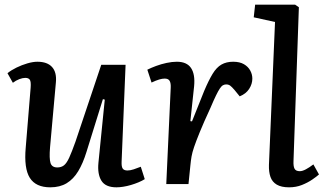

<svg xmlns="http://www.w3.org/2000/svg" viewBox="-20 -787 1384 821"><path d="M12 -474Q28 -487 50.5 -498Q73 -509 97 -516Q121 -523 140 -523Q182 -523 202.5 -500.5Q223 -478 219 -435L194 -157Q190 -109 196 -90Q202 -71 225 -71Q242 -71 253.5 -80Q265 -89 276 -113Q287 -137 303 -182L413 -510H517L500 -96Q499 -75 504.5 -66.5Q510 -58 525 -58Q537 -58 552 -63Q567 -68 582 -74L599 -21Q588 -14 572.5 -7.5Q557 -1 540 4Q523 9 507 11.5Q491 14 478 14Q431 14 413.5 -14.5Q396 -43 401 -92L428 -361L420 -363L350 -138Q335 -89 314.5 -55Q294 -21 265 -3.5Q236 14 195 14Q133 14 107.5 -26.5Q82 -67 90 -156L111 -412Q113 -438 107.5 -446Q102 -454 88 -454Q77 -454 62.5 -448.5Q48 -443 35 -433Z M710 -412Q711 -431 705.5 -441Q700 -451 684 -451Q674 -451 660.5 -447Q647 -443 628 -434L610 -489Q626 -497 647.5 -505Q669 -513 692.5 -518Q716 -523 736 -523Q779 -523 797 -496Q815 -469 810 -418L794 -269L801 -268L853 -398Q872 -443 889 -471Q906 -499 927 -511Q948 -523 977 -523Q1005 -523 1023 -512.5Q1041 -502 1050 -485.5Q1059 -469 1059 -451Q1059 -428 1045.5 -407Q1032 -386 1005 -375L983 -402Q971 -416 964 -421Q957 -426 947 -426Q940 -426 933.5 -422.5Q927 -419 920 -408.5Q913 -398 903.5 -378.5Q894 -359 880 -326Q850 -261 834 -221.5Q818 -182 810 -158.5Q802 -135 799 -117.5Q796 -100 794 -79L786 0H691Z M1156 -693 1065 -713 1071 -767H1242L1258 -756L1235 -98Q1234 -76 1239.5 -65.5Q1245 -55 1262 -55Q1273 -55 1288 -63Q1303 -71 1320 -84L1344 -41Q1334 -32 1315 -19Q1296 -6 1271 4Q1246 14 1216 14Q1183 14 1163.5 2.5Q1144 -9 1136.5 -30.5Q1129 -52 1130 -82Z"/></svg>

Font: Literata Medium
Style: Italic
Weight: 500
Italic angle: -2°
Designer: Latin by Veronika Burian and Jose Scaglione. Greek by Irene Vlachou. Cyrillic by Vera Evstafieva
Foundry: TypeTogether
Version: Version 3.103;gftools[0.9.29]